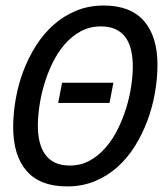

<svg xmlns="http://www.w3.org/2000/svg" viewBox="-20 -667 591 696"><path d="M190.9 -293.9 205.1 -367.2H391.1L377 -293.9ZM223.1 8.8Q125.5 8.8 76.7 -47.1Q27.8 -103 27.8 -206.1Q27.8 -255.4 36.9 -307.4Q45.9 -359.4 64.2 -408.2Q82.5 -457 109.9 -500.5Q137.2 -543.9 173.6 -576.4Q210 -608.9 255.6 -627.9Q301.3 -647 356 -647Q453.1 -647 502 -590.8Q550.8 -534.7 550.8 -432.1Q550.8 -382.8 541.7 -330.8Q532.7 -278.8 514.4 -229.7Q496.1 -180.7 469 -137.2Q441.9 -93.8 405.5 -61.3Q369.1 -28.8 323.5 -10Q277.8 8.8 223.1 8.8ZM461.4 -425.8Q461.4 -459 455.1 -485.8Q448.7 -512.7 434.8 -531.7Q420.9 -550.8 398.9 -561Q377 -571.3 346.2 -571.3Q305.2 -571.3 272.2 -553.2Q239.3 -535.2 213.9 -505.6Q188.5 -476.1 170.2 -438.2Q151.9 -400.4 140.1 -360.6Q128.4 -320.8 122.8 -282Q117.2 -243.2 117.2 -211.9Q117.2 -178.7 123.8 -152.1Q130.4 -125.5 144.3 -106.4Q158.2 -87.4 180.2 -77.1Q202.1 -66.9 232.9 -66.9Q272.9 -66.9 305.2 -84.7Q337.4 -102.5 363 -132.1Q388.7 -161.6 407.2 -199.5Q425.8 -237.3 438 -277.1Q450.2 -316.9 455.8 -355.7Q461.4 -394.5 461.4 -425.8Z"/></svg>

Font: Code New Roman
Style: Italic
Weight: 400
Italic angle: -11°
Monospace: yes
Designer: Sam Radian
Foundry: Code New Roman
Version: Version 1.508 October 19, 2014